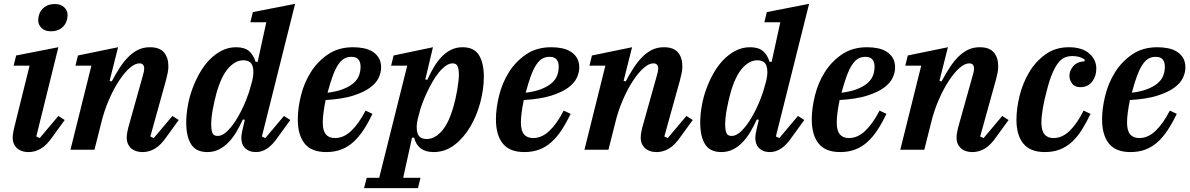

<svg xmlns="http://www.w3.org/2000/svg" viewBox="-20 -780 6196 1000"><path d="M130 12Q107 12 91 5.5Q75 -1 65 -11.5Q55 -22 50.5 -35Q46 -48 46 -62Q46 -74 48.5 -89Q51 -104 54 -115L134 -438H51L64 -491L284 -534L169 -69L187 -61L284 -176L317 -155L256 -71Q224 -24 193 -6Q162 12 130 12ZM246 -617Q214 -617 196.5 -634Q179 -651 179 -674Q179 -686 182 -698Q189 -726 211 -742.5Q233 -759 265 -759Q297 -759 314.5 -742Q332 -725 332 -702Q332 -690 329 -678Q322 -650 300 -633.5Q278 -617 246 -617Z M724 12Q701 12 685 5.5Q669 -1 659 -11.5Q649 -22 644.5 -35Q640 -48 640 -62Q640 -74 642.5 -89Q645 -104 648 -115L727 -397Q731 -412 731 -423Q731 -450 706 -450Q683 -450 655.5 -426Q628 -402 600 -359.5Q572 -317 547 -259.5Q522 -202 506 -135L472 0H347L456 -438H373L386 -491L595 -534L551 -359L562 -356Q581 -392 601.5 -424Q622 -456 645.5 -480.5Q669 -505 697 -519.5Q725 -534 761 -534Q811 -534 834 -507Q857 -480 857 -435Q857 -418 853.5 -400.5Q850 -383 845 -364L763 -69L781 -61L878 -176L911 -155L850 -71Q818 -24 787 -6Q756 12 724 12Z M1060 12Q1001 12 975.5 -28.5Q950 -69 950 -141Q950 -183 958 -228.5Q966 -274 982 -317.5Q998 -361 1020.5 -400.5Q1043 -440 1072 -469.5Q1101 -499 1135.5 -516.5Q1170 -534 1210 -534Q1254 -534 1277.5 -513.5Q1301 -493 1311 -458H1322L1367 -664H1284L1297 -717L1517 -760L1344 -69L1362 -61L1459 -176L1492 -155L1431 -71Q1400 -25 1371.5 -6.5Q1343 12 1314 12Q1292 12 1277.5 5.5Q1263 -1 1254 -11Q1245 -21 1241 -34Q1237 -47 1237 -60Q1237 -74 1240 -90Q1243 -106 1246 -117L1255 -156L1245 -158Q1229 -123 1210.5 -92Q1192 -61 1169.5 -38Q1147 -15 1120 -1.5Q1093 12 1060 12ZM1113 -72Q1140 -72 1167.5 -100.5Q1195 -129 1219 -170.5Q1243 -212 1261 -257Q1279 -302 1287 -335L1294 -360Q1305 -408 1295 -437Q1285 -466 1247 -466Q1206 -466 1169 -424.5Q1132 -383 1107 -293Q1102 -275 1097 -253Q1092 -231 1088 -209.5Q1084 -188 1082 -167.5Q1080 -147 1080 -132Q1080 -103 1086.5 -87.5Q1093 -72 1113 -72Z M1679 12Q1602 12 1566.5 -32.5Q1531 -77 1531 -158Q1531 -216 1547.5 -282.5Q1564 -349 1599 -404.5Q1634 -460 1688.5 -497Q1743 -534 1819 -534Q1849 -534 1875.5 -528.5Q1902 -523 1922 -510Q1942 -497 1953.5 -477Q1965 -457 1965 -428Q1965 -403 1952.5 -375.5Q1940 -348 1908 -324Q1876 -300 1819.5 -282Q1763 -264 1676 -259Q1669 -225 1665 -195Q1661 -165 1661 -142Q1661 -100 1677 -80.5Q1693 -61 1725 -61Q1770 -61 1809.5 -98.5Q1849 -136 1884 -204L1920 -187Q1897 -139 1872.5 -102Q1848 -65 1819.5 -39.5Q1791 -14 1756.5 -1Q1722 12 1679 12ZM1686 -297Q1734 -303 1767 -316Q1800 -329 1820.5 -346.5Q1841 -364 1849.5 -386Q1858 -408 1858 -433Q1858 -456 1847 -470Q1836 -484 1810 -484Q1789 -484 1772.5 -474.5Q1756 -465 1741.5 -443.5Q1727 -422 1713.5 -386Q1700 -350 1686 -297Z M1890 146H1955L2101 -438H2017L2030 -491L2235 -534L2195 -366L2205 -364Q2221 -398 2239 -429Q2257 -460 2279.5 -483.5Q2302 -507 2329 -520.5Q2356 -534 2389 -534Q2449 -534 2474.5 -493Q2500 -452 2500 -380Q2500 -317 2482 -248Q2464 -179 2430 -121Q2396 -63 2347.5 -25.5Q2299 12 2238 12Q2156 12 2137 -63H2126L2080 146H2170L2157 200H1876ZM2203 -56Q2244 -56 2281 -97.5Q2318 -139 2343 -229Q2348 -247 2353 -269Q2358 -291 2361.5 -312.5Q2365 -334 2367.5 -354.5Q2370 -375 2370 -390Q2370 -419 2363.5 -434.5Q2357 -450 2337 -450Q2320 -450 2301.5 -437Q2283 -424 2265.5 -402.5Q2248 -381 2232 -353Q2216 -325 2202.5 -296Q2189 -267 2178.5 -238.5Q2168 -210 2163 -187L2156 -162Q2145 -114 2155 -85Q2165 -56 2203 -56Z M2711 12Q2634 12 2598.5 -32.5Q2563 -77 2563 -158Q2563 -216 2579.5 -282.5Q2596 -349 2631 -404.5Q2666 -460 2720.5 -497Q2775 -534 2851 -534Q2881 -534 2907.5 -528.5Q2934 -523 2954 -510Q2974 -497 2985.5 -477Q2997 -457 2997 -428Q2997 -403 2984.5 -375.5Q2972 -348 2940 -324Q2908 -300 2851.5 -282Q2795 -264 2708 -259Q2701 -225 2697 -195Q2693 -165 2693 -142Q2693 -100 2709 -80.5Q2725 -61 2757 -61Q2802 -61 2841.5 -98.5Q2881 -136 2916 -204L2952 -187Q2929 -139 2904.5 -102Q2880 -65 2851.5 -39.5Q2823 -14 2788.5 -1Q2754 12 2711 12ZM2718 -297Q2766 -303 2799 -316Q2832 -329 2852.5 -346.5Q2873 -364 2881.5 -386Q2890 -408 2890 -433Q2890 -456 2879 -470Q2868 -484 2842 -484Q2821 -484 2804.5 -474.5Q2788 -465 2773.5 -443.5Q2759 -422 2745.5 -386Q2732 -350 2718 -297Z M3401 12Q3378 12 3362 5.5Q3346 -1 3336 -11.5Q3326 -22 3321.5 -35Q3317 -48 3317 -62Q3317 -74 3319.5 -89Q3322 -104 3325 -115L3404 -397Q3408 -412 3408 -423Q3408 -450 3383 -450Q3360 -450 3332.5 -426Q3305 -402 3277 -359.5Q3249 -317 3224 -259.5Q3199 -202 3183 -135L3149 0H3024L3133 -438H3050L3063 -491L3272 -534L3228 -359L3239 -356Q3258 -392 3278.5 -424Q3299 -456 3322.5 -480.5Q3346 -505 3374 -519.5Q3402 -534 3438 -534Q3488 -534 3511 -507Q3534 -480 3534 -435Q3534 -418 3530.5 -400.5Q3527 -383 3522 -364L3440 -69L3458 -61L3555 -176L3588 -155L3527 -71Q3495 -24 3464 -6Q3433 12 3401 12Z M3737 12Q3678 12 3652.5 -28.5Q3627 -69 3627 -141Q3627 -183 3635 -228.5Q3643 -274 3659 -317.5Q3675 -361 3697.5 -400.5Q3720 -440 3749 -469.5Q3778 -499 3812.5 -516.5Q3847 -534 3887 -534Q3931 -534 3954.5 -513.5Q3978 -493 3988 -458H3999L4044 -664H3961L3974 -717L4194 -760L4021 -69L4039 -61L4136 -176L4169 -155L4108 -71Q4077 -25 4048.5 -6.5Q4020 12 3991 12Q3969 12 3954.5 5.5Q3940 -1 3931 -11Q3922 -21 3918 -34Q3914 -47 3914 -60Q3914 -74 3917 -90Q3920 -106 3923 -117L3932 -156L3922 -158Q3906 -123 3887.5 -92Q3869 -61 3846.5 -38Q3824 -15 3797 -1.5Q3770 12 3737 12ZM3790 -72Q3817 -72 3844.5 -100.5Q3872 -129 3896 -170.5Q3920 -212 3938 -257Q3956 -302 3964 -335L3971 -360Q3982 -408 3972 -437Q3962 -466 3924 -466Q3883 -466 3846 -424.5Q3809 -383 3784 -293Q3779 -275 3774 -253Q3769 -231 3765 -209.5Q3761 -188 3759 -167.5Q3757 -147 3757 -132Q3757 -103 3763.5 -87.5Q3770 -72 3790 -72Z M4356 12Q4279 12 4243.5 -32.5Q4208 -77 4208 -158Q4208 -216 4224.5 -282.5Q4241 -349 4276 -404.5Q4311 -460 4365.5 -497Q4420 -534 4496 -534Q4526 -534 4552.5 -528.5Q4579 -523 4599 -510Q4619 -497 4630.5 -477Q4642 -457 4642 -428Q4642 -403 4629.5 -375.5Q4617 -348 4585 -324Q4553 -300 4496.5 -282Q4440 -264 4353 -259Q4346 -225 4342 -195Q4338 -165 4338 -142Q4338 -100 4354 -80.5Q4370 -61 4402 -61Q4447 -61 4486.5 -98.5Q4526 -136 4561 -204L4597 -187Q4574 -139 4549.5 -102Q4525 -65 4496.5 -39.5Q4468 -14 4433.5 -1Q4399 12 4356 12ZM4363 -297Q4411 -303 4444 -316Q4477 -329 4497.5 -346.5Q4518 -364 4526.5 -386Q4535 -408 4535 -433Q4535 -456 4524 -470Q4513 -484 4487 -484Q4466 -484 4449.5 -474.5Q4433 -465 4418.5 -443.5Q4404 -422 4390.5 -386Q4377 -350 4363 -297Z M5046 12Q5023 12 5007 5.5Q4991 -1 4981 -11.5Q4971 -22 4966.5 -35Q4962 -48 4962 -62Q4962 -74 4964.5 -89Q4967 -104 4970 -115L5049 -397Q5053 -412 5053 -423Q5053 -450 5028 -450Q5005 -450 4977.5 -426Q4950 -402 4922 -359.5Q4894 -317 4869 -259.5Q4844 -202 4828 -135L4794 0H4669L4778 -438H4695L4708 -491L4917 -534L4873 -359L4884 -356Q4903 -392 4923.5 -424Q4944 -456 4967.5 -480.5Q4991 -505 5019 -519.5Q5047 -534 5083 -534Q5133 -534 5156 -507Q5179 -480 5179 -435Q5179 -418 5175.5 -400.5Q5172 -383 5167 -364L5085 -69L5103 -61L5200 -176L5233 -155L5172 -71Q5140 -24 5109 -6Q5078 12 5046 12Z M5422 12Q5346 12 5310 -32Q5274 -76 5274 -156Q5274 -215 5290.5 -281.5Q5307 -348 5340.5 -404Q5374 -460 5425.5 -497Q5477 -534 5547 -534Q5615 -534 5652.5 -502Q5690 -470 5690 -422Q5690 -383 5668 -354.5Q5646 -326 5607 -326Q5578 -326 5564 -344.5Q5550 -363 5550 -386Q5550 -411 5569 -434.5Q5588 -458 5629 -461V-470Q5605 -488 5565 -488Q5544 -488 5526 -480.5Q5508 -473 5492 -453Q5476 -433 5461 -398Q5446 -363 5432 -308Q5419 -260 5411.5 -216Q5404 -172 5404 -142Q5404 -100 5420 -80.5Q5436 -61 5467 -61Q5512 -61 5550.5 -98Q5589 -135 5624 -204L5660 -187Q5637 -139 5613 -101.5Q5589 -64 5561 -39Q5533 -14 5499 -1Q5465 12 5422 12Z M5868 12Q5791 12 5755.5 -32.5Q5720 -77 5720 -158Q5720 -216 5736.5 -282.5Q5753 -349 5788 -404.5Q5823 -460 5877.5 -497Q5932 -534 6008 -534Q6038 -534 6064.5 -528.5Q6091 -523 6111 -510Q6131 -497 6142.5 -477Q6154 -457 6154 -428Q6154 -403 6141.5 -375.5Q6129 -348 6097 -324Q6065 -300 6008.5 -282Q5952 -264 5865 -259Q5858 -225 5854 -195Q5850 -165 5850 -142Q5850 -100 5866 -80.5Q5882 -61 5914 -61Q5959 -61 5998.5 -98.5Q6038 -136 6073 -204L6109 -187Q6086 -139 6061.5 -102Q6037 -65 6008.5 -39.5Q5980 -14 5945.5 -1Q5911 12 5868 12ZM5875 -297Q5923 -303 5956 -316Q5989 -329 6009.5 -346.5Q6030 -364 6038.5 -386Q6047 -408 6047 -433Q6047 -456 6036 -470Q6025 -484 5999 -484Q5978 -484 5961.5 -474.5Q5945 -465 5930.5 -443.5Q5916 -422 5902.5 -386Q5889 -350 5875 -297Z"/></svg>

Font: IBM Plex Serif SemiBold
Style: Italic
Weight: 600
Italic angle: -14°
Designer: Mike Abbink, Paul van der Laan, Pieter van Rosmalen
Foundry: Bold Monday
Version: Version 2.5